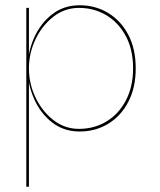

<svg xmlns="http://www.w3.org/2000/svg" viewBox="-20 -490 610 730"><path d="M90 220V-460H80V220ZM496 -230Q496 -304 468 -357.5Q440 -411 391.5 -440.5Q343 -470 283 -470Q222 -470 177.5 -435Q133 -400 109 -345Q85 -290 85 -230Q85 -171 109 -115.5Q133 -60 177.5 -25Q222 10 283 10Q343 10 391.5 -19.5Q440 -49 468 -103Q496 -157 496 -230ZM486 -230Q486 -160 458.5 -108Q431 -56 384.5 -28Q338 0 280 0Q226 0 183 -33.5Q140 -67 115 -119.5Q90 -172 90 -230Q90 -288 115 -340.5Q140 -393 183 -426.5Q226 -460 280 -460Q338 -460 384.5 -432Q431 -404 458.5 -352.5Q486 -301 486 -230Z"/></svg>

Font: Jost Thin
Style: Regular
Weight: 250
Version: Version 3.710